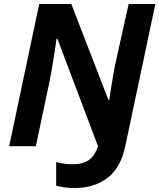

<svg xmlns="http://www.w3.org/2000/svg" viewBox="-20 -734 800 964"><path d="M355 210Q324 210 301 206.5Q278 203 262 198V80Q280 84 300 87.5Q320 91 341 91Q395 91 425.5 70Q456 49 472 0L268 -540H264Q263 -534 260 -511.5Q257 -489 252 -458Q247 -427 241.5 -394.5Q236 -362 231 -336L160 0H26L177 -714H338L524 -233H529Q532 -254 537 -287.5Q542 -321 548.5 -358.5Q555 -396 562 -427L626 -714H760L609 0Q586 109 519.5 159.5Q453 210 355 210Z"/></svg>

Font: Noto IKEA Latin
Style: Bold Italic
Weight: 700
Italic angle: -12°
Designer: Monotype Design Team
Foundry: Monotype Imaging Inc.
Version: Version 1.0